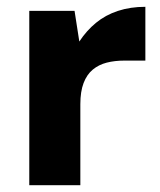

<svg xmlns="http://www.w3.org/2000/svg" viewBox="-20 -544 470 564"><path d="M66 0V-512H199L213 -422Q234 -454 262 -477Q290 -500 326.5 -512Q363 -524 407 -524V-366H345Q317 -366 293.5 -360Q270 -354 252.5 -339.5Q235 -325 225.5 -300Q216 -275 216 -238V0Z"/></svg>

Font: DM Sans 12pt Black
Style: Regular
Weight: 900
Version: Version 4.004;gftools[0.9.30]